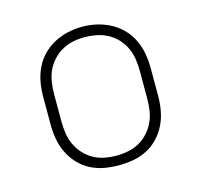

<svg xmlns="http://www.w3.org/2000/svg" viewBox="-85 -634 771 735"><g transform="rotate(-15 300.0 -266.5)"><path d="M300 8Q271 8 242.5 3Q214 -2 188 -15.5Q162 -29 142 -50.5Q122 -72 109.5 -98Q97 -124 92 -152.5Q87 -181 87 -210V-320Q87 -349 92 -377.5Q97 -406 109.5 -432.5Q122 -459 142.5 -480Q163 -501 188.5 -514.5Q214 -528 242.5 -534.5Q271 -541 300 -541Q329 -541 357.5 -534.5Q386 -528 411.5 -514.5Q437 -501 457.5 -480Q478 -459 490.5 -432.5Q503 -406 508 -377.5Q513 -349 513 -320V-210Q513 -181 508 -152.5Q503 -124 490.5 -98Q478 -72 458 -50.5Q438 -29 412 -15.5Q386 -2 357.5 3Q329 8 300 8ZM300 -30Q323 -30 346.5 -34.5Q370 -39 390.5 -50.5Q411 -62 427 -79.5Q443 -97 453 -118.5Q463 -140 466.5 -163.5Q470 -187 470 -210V-320Q470 -344 466.5 -367.5Q463 -391 453 -412.5Q443 -434 426.5 -451.5Q410 -469 389 -480Q368 -491 344.5 -495.5Q321 -500 298 -500Q274 -500 251 -495Q228 -490 208 -478.5Q188 -467 172 -449.5Q156 -432 146.5 -411Q137 -390 133.5 -366.5Q130 -343 130 -320V-210Q130 -187 133.5 -163.5Q137 -140 147 -118.5Q157 -97 173 -79.5Q189 -62 209.5 -50.5Q230 -39 253.5 -34.5Q277 -30 300 -30Z"/></g></svg>

Font: Iosevka Curly XLtEx
Style: Regular
Weight: 200
Width: 7
Monospace: yes
Designer: Belleve Invis
Foundry: Belleve Invis
Version: Version 11.1.0; ttfautohint (v1.8.3)